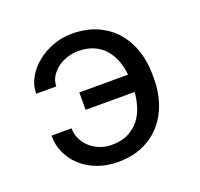

<svg xmlns="http://www.w3.org/2000/svg" viewBox="-101 -650 803 771"><g transform="rotate(-20 300.0 -264.0)"><path d="M279.3 -463.9Q318.8 -463.9 347.2 -450.7Q375.5 -437.5 394 -415.5Q412.6 -393.6 422.9 -365.2Q433.1 -336.9 436 -306.2H227.5V-231.9H437Q434.6 -200.2 425 -169.9Q415.5 -139.6 397 -116.2Q377.9 -92.3 349.1 -77.9Q320.3 -63.5 279.3 -63.5Q252 -63.5 228.3 -72.8Q204.6 -82 187 -98.1Q169.4 -113.8 159.2 -135.3Q148.9 -156.7 148.9 -181.2H63Q63 -140.6 79.3 -105.7Q95.7 -70.8 124.5 -45.4Q153.3 -19.5 192.9 -4.9Q232.4 9.8 279.3 9.8Q341.3 9.8 387.9 -11.5Q434.6 -32.7 465.8 -69.3Q497.1 -105.5 512.7 -153.3Q528.3 -201.2 528.3 -253.9V-274.4Q528.3 -327.1 512.7 -375Q497.1 -422.9 466.3 -459Q435.1 -495.1 388.2 -516.6Q341.3 -538.1 279.3 -538.1Q237.3 -538.1 198.2 -523.7Q159.2 -509.3 129.4 -484.9Q99.1 -460.4 81.1 -428.2Q63 -396 63 -360.4H148.9Q148.9 -382.8 160.2 -401.6Q171.4 -420.4 189.9 -434.6Q208 -448.2 231.4 -456.1Q254.9 -463.9 279.3 -463.9Z"/></g></svg>

Font: RobotoMono Nerd Font
Style: Regular
Weight: 400
Monospace: yes
Designer: Google
Version: Version 3.000;Nerd Fonts 3.2.1